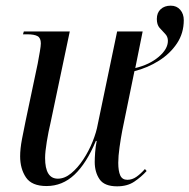

<svg xmlns="http://www.w3.org/2000/svg" viewBox="-20 -647 668 677"><path d="M393 10Q348 10 331 -15Q314 -40 314 -76Q314 -89 315.5 -110Q317 -131 321 -150H318Q285 -71 242.5 -31Q200 9 144 9Q92 9 71.5 -21.5Q51 -52 51 -96Q51 -122 57.5 -156.5Q64 -191 70 -219L113 -423Q117 -445 120.5 -465Q124 -485 124 -494Q124 -513 112.5 -519.5Q101 -526 76 -526H61L64 -536H226L158 -213Q151 -184 145 -147.5Q139 -111 139 -90Q139 -17 184 -17Q208 -17 231 -36Q254 -55 273.5 -84.5Q293 -114 306.5 -147.5Q320 -181 325 -210L393 -536H483L457 -407Q507 -419 539.5 -446.5Q572 -474 572 -503Q572 -518 562 -528Q552 -538 542.5 -549Q533 -560 533 -580Q533 -602 546.5 -614.5Q560 -627 582 -627Q603 -627 615.5 -612.5Q628 -598 628 -576Q628 -530 604 -494Q580 -458 540.5 -433Q501 -408 454 -396L411 -186Q406 -160 401.5 -128Q397 -96 397 -73Q397 -44 404 -28.5Q411 -13 429 -13Q446 -13 461 -23.5Q476 -34 491 -51L497 -44Q478 -23 453.5 -6.5Q429 10 393 10Z"/></svg>

Font: Noto Serif Display Condensed
Style: Italic
Weight: 400
Width: 3
Italic angle: -12°
Designer: Monotype Design Team
Foundry: Monotype Imaging Inc.
Version: Version 2.009